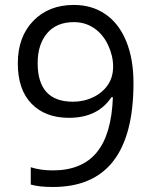

<svg xmlns="http://www.w3.org/2000/svg" viewBox="-20 -744 612 774"><path d="M277.8 -654.8Q208 -654.8 169.9 -609.9Q131.8 -564.9 131.8 -489.7Q131.8 -334 273.9 -334Q318.4 -334 355.7 -352.1Q393.1 -370.1 414.6 -401.4Q436 -432.6 436 -475.6Q436 -518.6 416 -561.8Q396 -605 360.1 -629.9Q324.2 -654.8 277.8 -654.8ZM277.8 -724.1Q350.6 -724.1 405 -686.8Q459.5 -649.4 488.8 -577.9Q518.1 -506.3 518.1 -409.2Q518.1 9.8 193.8 9.8Q137.2 9.8 104 0V-69.8Q143.1 -57.1 192.9 -57.1Q310.1 -57.1 369.9 -129.6Q429.7 -202.1 435.1 -352.1H429.2Q374 -269 257.8 -269Q163.1 -269 107.4 -325.7Q51.8 -382.3 51.8 -488.8Q51.8 -595.2 114 -659.7Q176.3 -724.1 277.8 -724.1Z"/></svg>

Font: OpenSans-Regular
Style: Regular
Weight: 400
Foundry: Ascender Corporation
Version: Version 1.10